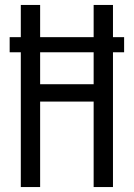

<svg xmlns="http://www.w3.org/2000/svg" viewBox="-20 -755 540 775"><path d="M64 0V-544H19V-605H64V-735H142V-605H358V-735H436V-605H481V-544H436V0H358V-345H142V0ZM142 -415H358V-544H142Z"/></svg>

Font: Huly
Style: Regular
Weight: 400
Designer: Belleve Invis
Foundry: Belleve Invis
Version: Version 33.2.5; ttfautohint (v1.8.4)